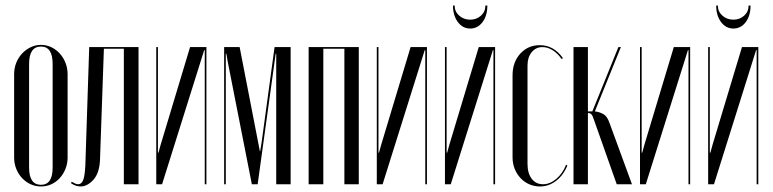

<svg xmlns="http://www.w3.org/2000/svg" viewBox="-20 -665 2789 693"><path d="M128 -503Q148 -503 165.5 -494.5Q183 -486 196 -471.5Q209 -457 216.5 -438Q224 -419 224 -397V-96Q224 -75 216.5 -56Q209 -37 196 -22.5Q183 -8 165.5 0Q148 8 128 8Q108 8 90.5 0Q73 -8 59.5 -22.5Q46 -37 38.5 -56Q31 -75 31 -96V-397Q31 -419 38.5 -438Q46 -457 59.5 -471.5Q73 -486 90.5 -494.5Q108 -503 128 -503ZM128 -497Q85 -497 85 -434V-60Q85 2 128 2Q170 2 170 -60V-434Q170 -497 128 -497Z M239 -9Q246 -5 251.5 -2.5Q257 0 262 0Q274 0 280 -14.5Q286 -29 288 -67L302 -495H480V0H427V-489H355L341 -89Q339 -40 317 -16Q295 8 271 8Q253 8 236 -4Z M725 -495V0H719V-484H717L565 0H544V-495H550V-114H552L560 -143L666 -495Z M1029 0H977V-471H975L910 0H889L802 -442L797 -471H795V0H789V-495H845L918 -119H919L924 -149L971 -495H1029Z M1275 -495V0H1223V-489H1147V0H1094V-495Z M1521 -495V0H1515V-484H1513L1361 0H1340V-495H1346V-114H1348L1356 -143L1462 -495Z M1767 -495V0H1761V-484H1759L1607 0H1586V-495H1592V-114H1594L1602 -143L1708 -495ZM1732 -645H1739Q1739 -608 1721.5 -585Q1704 -562 1677 -562Q1650 -562 1632.5 -585.5Q1615 -609 1615 -645H1621Q1621 -623 1637.5 -608.5Q1654 -594 1677 -594Q1700 -594 1716 -608.5Q1732 -623 1732 -645Z M1830 -393Q1830 -441 1858 -471.5Q1886 -502 1928 -502Q1979 -502 2012 -455L2007 -452Q1993 -472 1975 -483.5Q1957 -495 1938 -495Q1914 -495 1899 -476.5Q1884 -458 1884 -429V-73Q1884 -40 1899 -20Q1914 0 1940 0Q1965 0 1988 -19.5Q2011 -39 2023 -70L2028 -68Q2014 -33 1987.5 -12.5Q1961 8 1929 8Q1908 8 1890 0Q1872 -8 1858.5 -22.5Q1845 -37 1837.5 -56Q1830 -75 1830 -97Z M2124 -232Q2119 -248 2114.5 -252.5Q2110 -257 2103 -257H2102V0H2050V-495H2102V-263H2116H2118L2212 -495H2221L2127 -263Q2144 -261 2158 -253Q2172 -245 2180 -221L2261 0H2206Z M2471 -495V0H2465V-484H2463L2311 0H2290V-495H2296V-114H2298L2306 -143L2412 -495Z M2717 -495V0H2711V-484H2709L2557 0H2536V-495H2542V-114H2544L2552 -143L2658 -495ZM2682 -645H2689Q2689 -608 2671.5 -585Q2654 -562 2627 -562Q2600 -562 2582.5 -585.5Q2565 -609 2565 -645H2571Q2571 -623 2587.5 -608.5Q2604 -594 2627 -594Q2650 -594 2666 -608.5Q2682 -623 2682 -645Z"/></svg>

Font: Moniqa Cond Display
Style: Regular
Weight: 400
Width: 3
Designer: Rajesh Rajput
Foundry: Rajesh Rajput
Version: Version 1.000